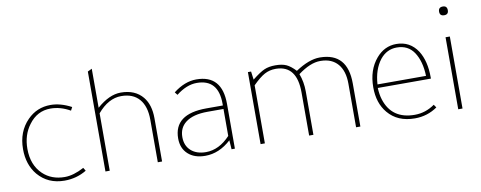

<svg xmlns="http://www.w3.org/2000/svg" viewBox="-58 -912 2986 1192"><g transform="rotate(-10 1434.5 -316.5)"><path d="M394 -430 383 -409Q322 -444 259 -444Q175 -444 122 -372Q75 -310 75 -222Q75 -120 137 -61Q191 -10 274 -10Q329 -10 396 -46L408 -26Q345 12 269 12Q165 12 102 -62Q48 -127 48 -225Q48 -335 117 -405Q177 -466 263 -466Q326 -466 394 -430Z M885 0H858V-268Q858 -353 818.5 -398.5Q779 -444 705 -444Q624 -444 555 -362V0H528V-630L555 -643V-397Q633 -466 706 -466Q796 -466 844 -408Q885 -358 885 -273Z M1344 0H1323L1319 -57Q1244 12 1156 12Q1088 12 1048 -24.5Q1008 -61 1008 -123Q1008 -277 1213 -277H1317V-288Q1317 -443 1181 -443Q1117 -443 1051 -391L1037 -409Q1109 -465 1182 -465Q1344 -465 1344 -282ZM1317 -255H1217Q1124 -255 1077 -218Q1035 -185 1035 -127Q1035 -73 1070 -41.5Q1105 -10 1164 -10Q1247 -10 1317 -85Z M2135 0H2108V-275Q2108 -355 2070.5 -399Q2033 -443 1964 -444Q1963 -444 1962 -444Q1960 -444 1959 -444Q1897 -444 1819 -386Q1839 -334 1839 -273V0H1812V-272Q1812 -441 1683 -444Q1682 -444 1681 -444Q1679 -444 1678 -444Q1640 -444 1608.5 -427Q1577 -410 1533 -366V0H1506V-454H1526L1533 -402Q1582 -441 1611 -453.5Q1640 -466 1680 -466H1681Q1723 -466 1749.5 -454Q1776 -442 1807 -409Q1893 -466 1960 -466H1963Q2135 -464 2135 -272Z M2618 -217H2283Q2285 -175 2295 -143Q2336 -13 2481 -13Q2549 -13 2607 -54L2620 -35Q2557 9 2478 9Q2369 9 2309 -63Q2256 -126 2256 -225Q2256 -335 2316 -405Q2368 -466 2443 -466Q2529 -466 2577 -393Q2618 -328 2618 -225ZM2285 -239H2591Q2588 -332 2550 -389Q2513 -444 2442 -444Q2379 -444 2337 -392Q2291 -333 2285 -239Z M2779 -454V0H2752V-454ZM2740 -617Q2740 -645 2768 -645Q2795 -645 2795 -617Q2795 -590 2768 -590Q2740 -590 2740 -617Z"/></g></svg>

Font: Tajawal ExtraLight
Style: Regular
Weight: 275
Designer: Boutros Fonts
Foundry: Created by Boutros International 2017
Version: Version 1.700